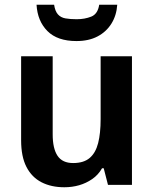

<svg xmlns="http://www.w3.org/2000/svg" viewBox="-20 -779 649 809"><path d="M536 -542V0H435L417 -70H410Q394 -42 368.5 -24.5Q343 -7 313.5 1.5Q284 10 251 10Q196 10 155 -11Q114 -32 91.5 -75.5Q69 -119 69 -188V-542H202V-213Q202 -153 222.5 -122.5Q243 -92 288 -92Q333 -92 358 -113.5Q383 -135 393.5 -176Q404 -217 404 -277V-542ZM474 -759Q471 -714 449.5 -679.5Q428 -645 391 -625.5Q354 -606 302 -606Q222 -606 180 -648Q138 -690 134 -759H208Q212 -732 224 -718.5Q236 -705 256 -701.5Q276 -698 303 -698Q337 -698 364.5 -709Q392 -720 398 -759Z"/></svg>

Font: Noto Sans Display SemiBold
Style: Regular
Weight: 600
Designer: Monotype Design Team
Foundry: Monotype Imaging Inc.
Version: Version 2.003